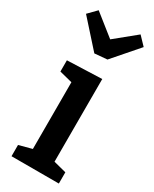

<svg xmlns="http://www.w3.org/2000/svg" viewBox="-209 -864 736 917"><g transform="rotate(30 159.0 -406.0)"><path d="M223 -536V-80L293 -62V0H32V-62L103 -81V-449L32 -467V-529ZM161 -719 275 -812 318 -767 198 -629 129 -623 0 -767 44 -812Z"/></g></svg>

Font: Bitter Pro SemiBold
Style: Regular
Weight: 600
Designer: Sol Matas, and Bitter project Authors
Foundry: Sol Matas
Version: Version 1.010